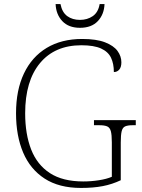

<svg xmlns="http://www.w3.org/2000/svg" viewBox="-20 -916 699 946"><path d="M379 10Q271 10 200 -36Q129 -82 94 -164.5Q59 -247 59 -358Q59 -472 98 -554Q137 -636 210 -680Q283 -724 385 -724Q455 -724 497.5 -707.5Q540 -691 559 -665Q578 -639 578 -609Q578 -585 567.5 -573Q557 -561 541 -561Q541 -602 527 -631.5Q513 -661 478 -677Q443 -693 381 -693Q250 -693 177 -605Q104 -517 104 -358Q104 -255 133.5 -179.5Q163 -104 226 -63Q289 -22 390 -22Q429 -22 467.5 -28Q506 -34 531 -45V-215Q531 -252 526 -270Q521 -288 507.5 -293.5Q494 -299 470 -299H443V-324H649V-299H633Q610 -299 597 -293.5Q584 -288 579.5 -269.5Q575 -251 575 -214V-28Q533 -8 486.5 1Q440 10 379 10ZM374 -779Q318 -779 287 -812Q256 -845 254 -896H278Q286 -855 311.5 -836.5Q337 -818 374 -818Q410 -818 437 -836.5Q464 -855 471 -896H495Q493 -845 462 -812Q431 -779 374 -779Z"/></svg>

Font: Noto Serif Tamil ExtraLight
Style: Italic
Weight: 200
Italic angle: -12°
Designer: Indian Type Foundry, Tom Grace, and the Monotype Design Team
Foundry: Monotype Imaging Inc.
Version: Version 2.003; ttfautohint (v1.8.4.7-5d5b)